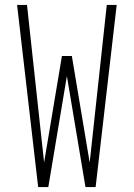

<svg xmlns="http://www.w3.org/2000/svg" viewBox="-20 -755 540 775"><path d="M134 0 49 -735H89L158 -99L230 -529H270L342 -99L411 -735H451L366 0H325L250 -448L175 0Z"/></svg>

Font: Iosevka Extralight
Style: Regular
Weight: 200
Monospace: yes
Designer: Belleve Invis
Foundry: Belleve Invis
Version: Version 32.0.1; ttfautohint (v1.8.4)